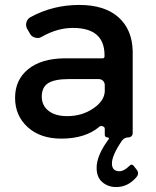

<svg xmlns="http://www.w3.org/2000/svg" viewBox="-20 -556 630 777"><path d="M301 -536Q403 -536 459 -486.5Q515 -437 517 -349V-17Q517 -10 512 -5Q507 0 500 0Q483 0 473 14Q433 73 433 105Q433 137 463 137Q482 137 504 115Q512 106 520 114L531 128Q546 145 532 161Q498 201 450 201Q418 201 394.5 181.5Q371 162 371 123Q371 73 420 7Q422 4 420 2Q418 0 415 0Q404 0 404 -11V-35Q404 -42 395.5 -45Q387 -48 382 -43Q325 5 228 5Q143 5 92 -41.5Q41 -88 41 -160Q41 -233 94 -276Q147 -319 241 -320H395Q403 -320 403 -328V-336Q401 -443 275 -443Q211 -443 147 -406Q137 -400 123 -403.5Q109 -407 103 -417L90 -439Q83 -452 87 -466Q91 -480 104 -487Q194 -536 301 -536ZM404 -211Q404 -222 397 -229Q390 -236 379 -236H259Q201 -236 175 -219.5Q149 -203 149 -165Q149 -129 176.5 -107.5Q204 -86 252 -86Q311 -86 356.5 -116.5Q402 -147 404 -186Z"/></svg>

Font: Trueno
Style: Round
Weight: 400
Designer: Julieta Ulanovsky, Jasper
Foundry: Julieta Ulanovsky, Cannot Into Space Fonts
Version: Version 3.001